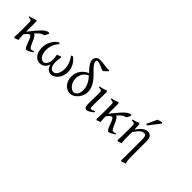

<svg xmlns="http://www.w3.org/2000/svg" viewBox="153 -1911 3280 3280"><g transform="rotate(45 1793.5 -271.0)"><path d="M504 -62C485 -56 473 -48 444 -48C395 -48 351 -274 291 -274H286C366 -366 397 -372 430 -376C442 -389 457 -414 474 -455C474 -455 464 -466 464 -469C423 -469 382 -458 258 -310L172 -203V-452L158 -469C150 -466 141 -462 131 -458L99 -447C77 -439 52 -434 27 -430V-410C95 -405 99 -399 99 -329V-123C99 -62 95 -12 92 0L111 15L180 -12C175 -37 172 -103 172 -142L213 -190C220 -196 239 -213 256 -213C307 -213 340 15 395 15C414 15 468 -13 509 -40Z M1033 -472C1012 -462 1033 -473 1003 -458C1056 -386 1089 -312 1089 -215C1089 -124 1046 -44 987 -44C913 -44 894 -121 894 -177V-196C894 -226 897 -259 905 -300L907 -310C906 -310 896 -322 893 -325L822 -297C825 -277 827 -272 830 -246L832 -210C834 -198 834 -186 834 -174C831 -107 791 -44 746 -44C678 -44 633 -124 633 -224V-229C633 -261 636 -363 728 -458C722 -461 703 -469 697 -472C617 -425 554 -316 554 -207C554 -51 638 15 716 15C804 15 842 -46 862 -101C874 -45 912 15 988 15C1062 15 1167 -70 1167 -229C1167 -326 1107 -425 1033 -472Z M1478 -45C1404 -45 1334 -136 1334 -233C1334 -339 1386 -401 1460 -432C1505 -381 1570 -301 1570 -184C1570 -96 1519 -45 1478 -45ZM1638 -744C1631 -740 1622 -738 1611 -738C1597 -738 1582 -739 1568 -741L1520 -748C1451 -757 1427 -757 1404 -757C1346 -757 1309 -712 1309 -666C1309 -636 1317 -589 1386 -514L1432 -463C1343 -424 1259 -343 1259 -206C1259 -100 1324 15 1451 15C1550 15 1649 -105 1649 -218C1649 -254 1646 -363 1508 -496L1441 -564C1375 -632 1368 -661 1368 -685C1368 -704 1375 -713 1392 -713C1412 -713 1435 -709 1492 -684L1538 -664C1551 -658 1561 -655 1567 -655C1574 -655 1583 -661 1596 -673L1650 -726C1643 -739 1641 -741 1638 -744Z M1972 -53 1967 -75C1925 -55 1899 -50 1892 -50C1876 -50 1870 -61 1870 -148L1875 -449L1859 -469C1807 -446 1751 -434 1723 -429V-410C1792 -410 1797 -397 1797 -327L1793 -99C1793 -44 1793 15 1849 15C1874 15 1921 -13 1972 -53Z M2487 -62C2468 -56 2456 -48 2427 -48C2378 -48 2334 -274 2274 -274H2269C2349 -366 2380 -372 2413 -376C2425 -389 2440 -414 2457 -455C2457 -455 2447 -466 2447 -469C2406 -469 2365 -458 2241 -310L2155 -203V-452L2141 -469C2133 -466 2124 -462 2114 -458L2082 -447C2060 -439 2035 -434 2010 -430V-410C2078 -405 2082 -399 2082 -329V-123C2082 -62 2078 -12 2075 0L2094 15L2163 -12C2158 -37 2155 -103 2155 -142L2196 -190C2203 -196 2222 -213 2239 -213C2290 -213 2323 15 2378 15C2397 15 2451 -13 2492 -40Z M2662 -330V-343C2661 -351 2661 -361 2661 -373L2659 -409C2659 -443 2658 -448 2658 -452L2640 -469C2603 -451 2555 -434 2520 -430V-410C2588 -405 2592 -400 2592 -333V-107C2592 -90 2591 -69 2590 -52L2588 -24C2587 -15 2587 -7 2586 0L2605 15C2632 3 2647 1 2674 -11C2673 -19 2671 -27 2671 -34L2667 -58C2665 -77 2665 -94 2665 -115V-268C2744 -392 2789 -405 2820 -405C2870 -405 2877 -364 2877 -293V94C2877 105 2876 180 2874 201L2893 215C2904 210 2917 204 2931 200L2973 185C2951 157 2951 75 2951 -24V-337C2951 -437 2909 -469 2847 -469C2781 -469 2719 -412 2662 -330ZM2763 -529 2924 -735 2908 -752C2899 -750 2899 -750 2888 -748L2864 -742L2842 -734C2835 -732 2828 -730 2823 -729L2738 -545C2746 -540 2755 -531 2763 -529Z"/></g></svg>

Font: Temporarium
Style: Regular
Weight: 400
Version: Version 1.1